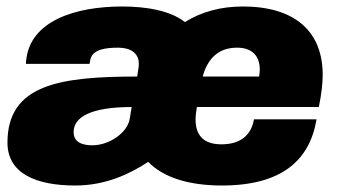

<svg xmlns="http://www.w3.org/2000/svg" viewBox="-20 -560 1048 592"><path d="M212 12C306 12 381 -24 437 -61C484 -12 564 12 664 12C849 12 935 -66 956 -192H763C756 -149 727 -115 663 -115C607 -115 583 -143 583 -192C583 -204 585 -216 587 -230H963C971 -268 975 -303 975 -329C975 -465 887 -540 729 -540C661 -540 602 -524 550 -492C506 -527 432 -540 357 -540C211 -540 74 -495 61 -376C60 -372 60 -368 60 -363H256L258 -374C264 -409 308 -413 345 -413C381 -413 408 -397 408 -364C408 -359 408 -355 407 -350L403 -324C163 -324 3 -299 3 -120C3 -27 88 12 212 12ZM605 -324C620 -379 653 -413 711 -413C757 -413 781 -388 781 -345C781 -339 780 -332 779 -324ZM265 -112C234 -112 207 -121 207 -153C207 -198 258 -230 386 -230L380 -194C373 -150 316 -112 265 -112Z"/></svg>

Font: Archivo Black
Style: Italic
Weight: 900
Italic angle: -10°
Designer: Hector Gatti
Foundry: Omnibus-Type
Version: Version 2.001